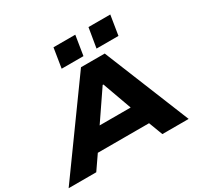

<svg xmlns="http://www.w3.org/2000/svg" viewBox="-229 -1150 1412 1373"><g transform="rotate(-30 477.0 -463.5)"><path d="M-39 0 470 -705H666L952 0H735L658 -203L744 -115H213L331 -206L189 0ZM541 -518 340 -223 307 -278H702L652 -227L547 -518ZM633 -765 660 -927H840L814 -765ZM345 -765 371 -927H551L525 -765Z"/></g></svg>

Font: Nunito Sans 7pt Expanded Black
Style: Italic
Weight: 900
Width: 7
Italic angle: -9°
Designer: Vernon Adams
Foundry: Vernon Adams
Version: Version 3.101;gftools[0.9.27]